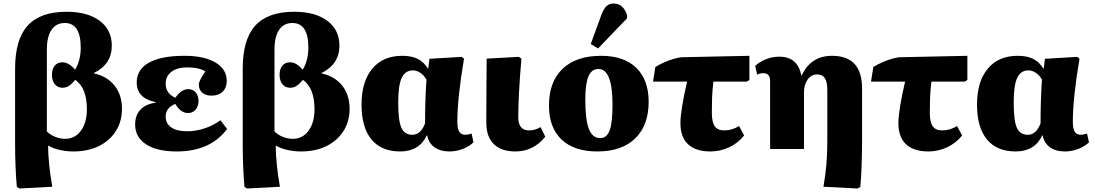

<svg xmlns="http://www.w3.org/2000/svg" viewBox="-20 -849 6241 1094"><path d="M91 225 76 216Q71 163 68.5 98.5Q66 34 66 -26V-457Q66 -624 137.5 -703Q209 -782 360 -782Q479 -782 548 -730.5Q617 -679 617 -589Q617 -483 515 -433V-431Q591 -414 633 -361Q675 -308 675 -229Q675 -157 640 -102Q605 -47 543 -16.5Q481 14 398 14Q358 14 319 5Q280 -4 256 -19H254Q254 29 260.5 92Q267 155 278 215ZM351 -58Q407 -58 441 -104Q475 -150 475 -226Q475 -348 409 -394Q388 -369 372 -359Q356 -349 336 -349Q309 -349 292.5 -369Q276 -389 276 -422Q276 -456 292 -475Q308 -494 336 -494Q372 -494 408 -452Q440 -505 440 -578Q440 -718 349 -718Q300 -718 273.5 -679Q247 -640 247 -566V-100Q266 -81 294 -69.5Q322 -58 351 -58Z M987 14Q875 14 812.5 -26.5Q750 -67 750 -140Q750 -192 780 -224Q810 -256 867 -264V-267Q759 -289 759 -379Q759 -453 828.5 -492Q898 -531 1031 -531Q1143 -531 1207.5 -493Q1272 -455 1272 -388Q1272 -349 1248.5 -326.5Q1225 -304 1185 -304Q1152 -304 1132.5 -321Q1113 -338 1113 -367Q1113 -389 1150 -442Q1115 -465 1046 -465Q990 -465 957 -440Q924 -415 924 -373Q924 -316 979 -292Q1014 -341 1052 -341Q1079 -341 1095 -322.5Q1111 -304 1111 -274Q1111 -243 1094.5 -224Q1078 -205 1051 -205Q1009 -205 979 -257Q924 -235 924 -185Q924 -145 956 -123Q988 -101 1046 -101Q1096 -101 1147 -118Q1198 -135 1236 -164L1274 -114Q1178 14 987 14Z M1388 225 1373 216Q1368 163 1365.5 98.5Q1363 34 1363 -26V-457Q1363 -624 1434.5 -703Q1506 -782 1657 -782Q1776 -782 1845 -730.5Q1914 -679 1914 -589Q1914 -483 1812 -433V-431Q1888 -414 1930 -361Q1972 -308 1972 -229Q1972 -157 1937 -102Q1902 -47 1840 -16.5Q1778 14 1695 14Q1655 14 1616 5Q1577 -4 1553 -19H1551Q1551 29 1557.5 92Q1564 155 1575 215ZM1648 -58Q1704 -58 1738 -104Q1772 -150 1772 -226Q1772 -348 1706 -394Q1685 -369 1669 -359Q1653 -349 1633 -349Q1606 -349 1589.5 -369Q1573 -389 1573 -422Q1573 -456 1589 -475Q1605 -494 1633 -494Q1669 -494 1705 -452Q1737 -505 1737 -578Q1737 -718 1646 -718Q1597 -718 1570.5 -679Q1544 -640 1544 -566V-100Q1563 -81 1591 -69.5Q1619 -58 1648 -58Z M2260 14Q2153 14 2096.5 -54.5Q2040 -123 2040 -253Q2040 -384 2101 -457.5Q2162 -531 2272 -531Q2325 -531 2360 -513.5Q2395 -496 2418 -458H2420L2427 -514L2610 -525L2624 -515Q2586 -291 2586 -157Q2586 -116 2596.5 -98.5Q2607 -81 2632 -81Q2647 -81 2667 -88L2678 -38Q2653 -14 2616 0Q2579 14 2541 14Q2489 14 2455.5 -10Q2422 -34 2414 -78H2412Q2369 14 2260 14ZM2330 -81Q2377 -81 2402 -146Q2402 -284 2410 -395Q2397 -419 2376 -433.5Q2355 -448 2333 -448Q2289 -448 2269 -405.5Q2249 -363 2249 -266Q2249 -161 2267 -121Q2285 -81 2330 -81Z M2917 14Q2836 14 2793.5 -28Q2751 -70 2751 -150Q2751 -170 2751 -208Q2751 -246 2751.5 -293Q2752 -340 2752 -385.5Q2752 -431 2752.5 -466Q2753 -501 2753 -515L2936 -525L2951 -515Q2941 -399 2937 -316Q2933 -233 2933 -181Q2933 -106 2995 -106Q3031 -106 3060 -125L3087 -70Q3052 -27 3009.5 -6.5Q2967 14 2917 14Z M3384 14Q3251 14 3179.5 -54Q3108 -122 3108 -248Q3108 -383 3185.5 -457Q3263 -531 3405 -531Q3535 -531 3605.5 -462.5Q3676 -394 3676 -269Q3676 -135 3599.5 -60.5Q3523 14 3384 14ZM3400 -62Q3437 -62 3453.5 -105.5Q3470 -149 3470 -252Q3470 -456 3390 -456Q3351 -456 3333 -414Q3315 -372 3315 -282Q3315 -166 3335.5 -114Q3356 -62 3400 -62ZM3388 -573 3346 -598 3408 -768Q3421 -801 3436.5 -815Q3452 -829 3477 -829Q3530 -829 3553 -764V-745Z M4028 14Q3944 14 3900.5 -27Q3857 -68 3857 -147Q3857 -183 3866.5 -242.5Q3876 -302 3895 -384H3701L3714 -467Q3734 -480 3763 -493Q3792 -506 3821.5 -514.5Q3851 -523 3872 -523L4250 -531V-393L4235 -384H4045Q4039 -334 4037.5 -295Q4036 -256 4036 -207Q4036 -153 4052.5 -129.5Q4069 -106 4106 -106Q4152 -106 4191 -131L4220 -77Q4186 -34 4135 -10Q4084 14 4028 14Z M4867 225 4672 215Q4684 145 4689 86Q4694 27 4694 -47V-335Q4694 -382 4680 -403.5Q4666 -425 4636 -425Q4603 -425 4582 -396Q4561 -367 4561 -322V0H4368V-387Q4368 -432 4330 -432Q4311 -432 4294 -424L4283 -474Q4344 -526 4421 -526Q4525 -526 4546 -419H4548Q4600 -531 4721 -531Q4892 -531 4892 -345V-66Q4892 18 4889.5 91.5Q4887 165 4882 216Z M5270 14Q5186 14 5142.5 -27Q5099 -68 5099 -147Q5099 -183 5108.5 -242.5Q5118 -302 5137 -384H4943L4956 -467Q4976 -480 5005 -493Q5034 -506 5063.5 -514.5Q5093 -523 5114 -523L5492 -531V-393L5477 -384H5287Q5281 -334 5279.5 -295Q5278 -256 5278 -207Q5278 -153 5294.5 -129.5Q5311 -106 5348 -106Q5394 -106 5433 -131L5462 -77Q5428 -34 5377 -10Q5326 14 5270 14Z M5767 14Q5660 14 5603.5 -54.5Q5547 -123 5547 -253Q5547 -384 5608 -457.5Q5669 -531 5779 -531Q5832 -531 5867 -513.5Q5902 -496 5925 -458H5927L5934 -514L6117 -525L6131 -515Q6093 -291 6093 -157Q6093 -116 6103.5 -98.5Q6114 -81 6139 -81Q6154 -81 6174 -88L6185 -38Q6160 -14 6123 0Q6086 14 6048 14Q5996 14 5962.5 -10Q5929 -34 5921 -78H5919Q5876 14 5767 14ZM5837 -81Q5884 -81 5909 -146Q5909 -284 5917 -395Q5904 -419 5883 -433.5Q5862 -448 5840 -448Q5796 -448 5776 -405.5Q5756 -363 5756 -266Q5756 -161 5774 -121Q5792 -81 5837 -81Z"/></svg>

Font: Literata 36pt ExtraBold
Style: Regular
Weight: 800
Designer: Latin by Veronika Burian and Jose Scaglione. Greek by Irene Vlachou. Cyrillic by Vera Evstafieva.
Foundry: TypeTogether
Version: Version 3.002